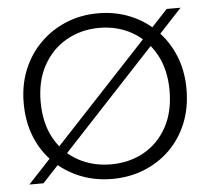

<svg xmlns="http://www.w3.org/2000/svg" viewBox="-51 -752 890 813"><g transform="rotate(-5 394.0 -345.0)"><path d="M686 -690H745L102 0H42ZM394 7Q321 7 258 -18.5Q195 -44 147.5 -90.5Q100 -137 74 -201.5Q48 -266 48 -345Q48 -422 74 -486Q100 -550 147.5 -597.5Q195 -645 258 -671Q321 -697 394 -697Q468 -697 531 -671Q594 -645 641 -597.5Q688 -550 714 -486Q740 -422 740 -345Q740 -266 714 -201.5Q688 -137 641 -90.5Q594 -44 531 -18.5Q468 7 394 7ZM394 -55Q472 -55 534 -89.5Q596 -124 632 -189Q668 -254 668 -345Q668 -434 632 -499Q596 -564 534 -599.5Q472 -635 394 -635Q317 -635 254.5 -599.5Q192 -564 156 -499Q120 -434 120 -345Q120 -254 156 -189Q192 -124 254.5 -89.5Q317 -55 394 -55Z"/></g></svg>

Font: Parkinsans Light Light
Style: Regular
Weight: 300
Version: Version 1.000